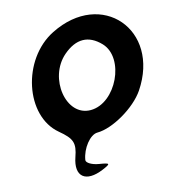

<svg xmlns="http://www.w3.org/2000/svg" viewBox="-153 -1006 1232 1368"><g transform="rotate(-15 462.5 -322.0)"><path d="M352 -823C90 -692 7 -294 207 -127C296 -53 308 -18 274 79C228 212 301 273 439 215C506 187 504 182 423 169C374 161 334 137 337 117C350 34 417 -50 471 -50C583 -50 761 -154 834 -262C1091 -645 762 -1029 352 -823ZM671 -647C796 -515 655 -217 467 -217C284 -217 237 -513 397 -651C495 -735 588 -734 671 -647Z"/></g></svg>

Font: Hussar Skorodowane
Style: Ky
Weight: 700
Foundry: Cannot Into Space Fonts
Version: Version 0.892